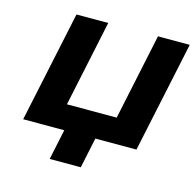

<svg xmlns="http://www.w3.org/2000/svg" viewBox="-96 -599 849 835"><g transform="rotate(15 329.0 -181.5)"><path d="M148 -500 42 0H227L198 137H338L367 0H552L658 -500H515L433 -112H209L291 -500Z"/></g></svg>

Font: LT Wave Bold
Style: Italic
Weight: 700
Designer: Daniel Lyons
Version: Version 2.5 (Glyphs App)